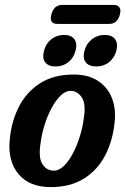

<svg xmlns="http://www.w3.org/2000/svg" viewBox="-20 -754 511 783"><path d="M280.5 -450Q340 -450 379.2 -424.5Q418.5 -399 436 -355Q453.5 -311 447.5 -255.5Q440 -180 408.8 -120Q377.5 -60 322 -25.5Q266.5 9 187 9Q99 9 54.8 -45Q10.5 -99 20 -186Q26.5 -259 57.2 -319Q88 -379 143.5 -414.5Q199 -450 280.5 -450ZM199.5 -58Q220.5 -58 240.2 -77Q260 -96 276.8 -127.5Q293.5 -159 305.2 -196.5Q317 -234 321.5 -270.5Q331.5 -330 313.5 -356.8Q295.5 -383.5 268 -383.5Q247 -383.5 227.2 -364.2Q207.5 -345 190.5 -313.5Q173.5 -282 161.8 -244.5Q150 -207 145.5 -170.5Q136 -110.5 153.2 -84.2Q170.5 -58 199.5 -58ZM207 -483Q177 -483 164.2 -500Q151.5 -517 159.5 -547Q167 -576.5 189.2 -594Q211.5 -611.5 241 -611.5Q271 -611.5 283.5 -594Q296 -576.5 288 -547Q280.5 -518 258.8 -500.5Q237 -483 207 -483ZM372.5 -483Q342.5 -483 329.5 -500Q316.5 -517 324.5 -547Q332.5 -576.5 354.8 -594Q377 -611.5 406.5 -611.5Q437 -611.5 449.5 -594Q462 -576.5 454.5 -547Q446.5 -518 424.8 -500.5Q403 -483 372.5 -483ZM189.5 -695Q200 -734 234 -734H444.5Q460 -734 467 -724Q474 -714 469 -695Q459 -656.5 425 -656.5H214Q179.5 -656.5 189.5 -695Z"/></svg>

Font: Fraunces 144pt SuperSoft SemiBold
Style: Italic
Weight: 600
Italic angle: -16°
Version: Version 1.000;[b76b70a41]